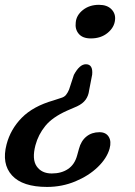

<svg xmlns="http://www.w3.org/2000/svg" viewBox="-33 -612 548 777"><path d="M327.5 -245.5Q325 -224.5 313.5 -208.5Q302 -192.5 278.5 -181.5L238 -164Q179 -137.5 150.5 -102.5Q122 -67.5 110.5 -24.5Q95.5 32.5 115.5 61.2Q135.5 90 176.5 90Q215.5 90 242.2 72Q269 54 279 17.5L286.5 -9.5Q295 -42 316.8 -59.5Q338.5 -77 369.5 -77Q395.5 -77 407 -58.5Q418.5 -40 410.5 -10.5Q399.5 28.5 362.8 64Q326 99.5 272 122Q218 144.5 157.5 144.5Q58 144.5 15.5 97.8Q-27 51 -6.5 -27.5Q9.5 -89 55.2 -135.5Q101 -182 183 -205.5L212 -215Q227 -219 234 -227.8Q241 -236.5 246.5 -249.5L266 -309Q289 -352 314.5 -352Q344 -352 340 -310ZM367.5 -592.5Q400.5 -592.5 418 -574.5Q435.5 -556.5 432.5 -531Q429.5 -501 402.5 -478.8Q375.5 -456.5 334.5 -456.5Q301.5 -456.5 285.8 -475Q270 -493.5 273.5 -521Q276 -550.5 302.5 -571.5Q329 -592.5 367.5 -592.5Z"/></svg>

Font: Fraunces 9pt S100
Style: Italic
Weight: 400
Italic angle: -16°
Version: Version 1.000; ttfautohint (v1.8.3)